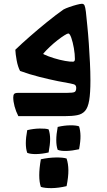

<svg xmlns="http://www.w3.org/2000/svg" viewBox="-20 -614 566 1015"><path d="M434 -552Q437 -522 441.5 -478.5Q446 -435 449.5 -384.5Q453 -334 455.5 -283Q458 -232 458 -188Q458 -122 451.5 -83.5Q445 -45 429.5 -27.5Q414 -10 387.5 -5Q361 0 322 0H77Q64 -25 57 -51.5Q50 -78 50 -99Q50 -112 55 -117.5Q60 -123 75 -123Q134 -123 203 -123Q272 -123 332 -123Q367 -123 375 -128Q383 -133 383 -150Q383 -158 378.5 -163.5Q374 -169 351 -173Q331 -176 286.5 -185Q242 -194 188.5 -207.5Q135 -221 86 -239Q74 -262 68 -295.5Q62 -329 61 -351Q92 -381 136.5 -420Q181 -459 228.5 -497.5Q276 -536 316 -564Q327 -570 347 -577Q367 -584 386 -589Q405 -594 413 -594Q423 -594 427 -585Q431 -576 434 -552ZM211 -327Q234 -316 265 -306.5Q296 -297 324 -292Q352 -287 366 -288Q376 -288 376 -302Q376 -328 370.5 -359.5Q365 -391 357 -414Q349 -437 341 -437Q336 -437 320 -427Q304 -417 283.5 -401Q263 -385 243.5 -366.5Q224 -348 210 -332Q207 -329 211 -327ZM332 224Q341 251 341.5 285.5Q342 320 332 370Q290 380 253.5 380.5Q217 381 196 374Q179 324 196 228Q237 219 275.5 218.5Q314 218 332 224ZM398 54Q405 76 405.5 104.5Q406 133 398 175Q362 183 332 184Q302 185 285 178Q270 136 285 57Q319 49 350.5 48.5Q382 48 398 54ZM237 70Q245 93 245 121.5Q245 150 237 192Q202 200 171.5 200.5Q141 201 124 194Q109 152 124 74Q158 66 190 65.5Q222 65 237 70Z"/></svg>

Font: Ruwudu SemiBold
Style: Regular
Weight: 600
Designer: Becca Hirsbrunner Spalinger
Foundry: SIL International
Version: Version 3.000